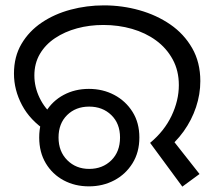

<svg xmlns="http://www.w3.org/2000/svg" viewBox="-20 -686 784 715"><path d="M539 -154Q592 -198 619 -255Q646 -312 646 -369Q646 -423 623 -465Q600 -507 561 -535.5Q522 -564 471.5 -578.5Q421 -593 365 -593Q313 -593 267 -580.5Q221 -568 185 -544Q149 -520 128.5 -485Q108 -450 108 -405Q108 -362 127.5 -321.5Q147 -281 181 -254L153 -198Q92 -238 62 -294.5Q32 -351 32 -412Q32 -475 60 -522.5Q88 -570 135.5 -602Q183 -634 243 -650Q303 -666 367 -666Q435 -666 499 -648Q563 -630 614 -595Q665 -560 695.5 -507Q726 -454 726 -384Q726 -335 710 -287Q694 -239 664 -197Q634 -155 592 -123L608 -184L723 -38L659 9ZM311 8Q259 8 217 -14.5Q175 -37 150.5 -78Q126 -119 126 -174Q126 -229 150.5 -269.5Q175 -310 217 -332.5Q259 -355 311 -355Q363 -355 405.5 -332.5Q448 -310 473.5 -269.5Q499 -229 499 -174Q499 -119 473.5 -78Q448 -37 405.5 -14.5Q363 8 311 8ZM312 -57Q362 -57 394.5 -89Q427 -121 427 -174Q427 -226 394.5 -257.5Q362 -289 312 -289Q262 -289 230 -257.5Q198 -226 198 -174Q198 -122 230.5 -89.5Q263 -57 312 -57Z"/></svg>

Font: hexoriya15
Style: Book
Weight: 400
Designer: Jelle Bosma - Monotype Design Team
Foundry: Monotype Imaging Inc.
Version: Version 2.003